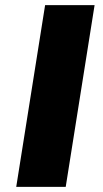

<svg xmlns="http://www.w3.org/2000/svg" viewBox="-20 -725 400 745"><path d="M43 0 155 -705H347L235 0Z"/></svg>

Font: Nunito Sans 7pt Black
Style: Italic
Weight: 900
Italic angle: -9°
Version: Version 3.101;gftools[0.9.27]